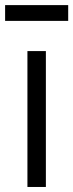

<svg xmlns="http://www.w3.org/2000/svg" viewBox="-29 -743 291 763"><path d="M-8.7 -660V-722.7H242V-660ZM80 0V-540H153.3V0Z"/></svg>

Font: Manrope
Style: Regular
Weight: 400
Designer: Mikhail Sharanda
Foundry: Mikhail Sharanda
Version: Version 4.503